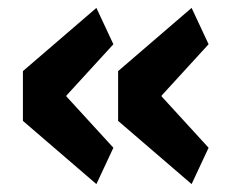

<svg xmlns="http://www.w3.org/2000/svg" viewBox="-20 -515 598 486"><path d="M267 -141 224 -49 38 -209V-335L224 -495L267 -403L148 -273V-271ZM508 -141 465 -49 279 -209V-335L465 -495L508 -403L389 -273V-271Z"/></svg>

Font: IBM Plex Sans Var
Style: Regular
Weight: 400
Designer: Mike Abbink, Paul van der Laan, Pieter van Rosmalen
Foundry: Bold Monday
Version: Version 3.000